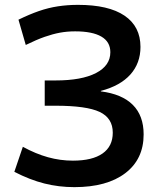

<svg xmlns="http://www.w3.org/2000/svg" viewBox="-20 -760 683 790"><path d="M286 10Q222 10 162.5 -5Q103 -20 39 -53L74 -156Q127 -127 177.5 -113Q228 -99 280 -99Q360 -99 402 -128.5Q444 -158 444 -214Q444 -274 390 -299.5Q336 -325 209 -325H164V-429H209Q316 -429 375 -459.5Q434 -490 434 -545Q434 -588 397 -609.5Q360 -631 289 -631Q256 -631 226.5 -625.5Q197 -620 164 -608.5Q131 -597 86 -575L56 -679Q101 -701 140 -714.5Q179 -728 218.5 -734Q258 -740 301 -740Q427 -740 492.5 -695.5Q558 -651 558 -567Q558 -500 516.5 -453.5Q475 -407 395 -386V-384Q482 -373 526.5 -328.5Q571 -284 571 -207Q571 -105 495.5 -47.5Q420 10 286 10Z"/></svg>

Font: M PLUS 2 Thin SemiBold
Style: Regular
Weight: 600
Version: Version 1.001